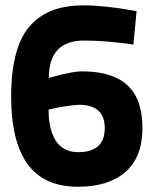

<svg xmlns="http://www.w3.org/2000/svg" viewBox="-20 -692 570 724"><path d="M495.1 -649.9 482.9 -523.9Q380.9 -539.1 296.9 -539.1Q164.1 -539.1 164.1 -397.9L184.6 -403.8Q205.6 -409.7 237.3 -416.3Q269 -422.9 290 -422.9Q403.3 -422.9 460.2 -370.8Q517.1 -318.8 517.1 -209Q517.1 -99.6 453.1 -43.7Q389.2 12.2 274.9 12.2Q145.5 12.2 83.7 -73.7Q22 -159.7 22 -327.1Q22 -423.3 40.8 -491.2Q59.6 -559.1 96.4 -598.1Q133.3 -637.2 182.1 -654.5Q231 -671.9 296.9 -671.9Q334 -671.9 383.5 -666.5Q433.1 -661.1 463.9 -655.3ZM277.8 -296.9Q253.9 -295.4 225.1 -291Q196.3 -286.6 179.7 -282.7L163.1 -278.8Q163.1 -244.6 168.9 -216.8Q174.8 -189 187.3 -166.3Q199.7 -143.6 222.2 -130.9Q244.6 -118.2 274.9 -118.2Q375 -118.2 375 -209Q375 -296.9 277.8 -296.9Z"/></svg>

Font: TitilliumText25L
Style: 999 wt
Weight: 900
Designer: Accademia di Belle Arti di Urbino and others
Foundry: Accademia di Belle Arti di Urbino and others.
Version: Version 25.000